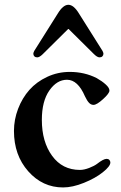

<svg xmlns="http://www.w3.org/2000/svg" viewBox="-20 -782 514 813"><path d="M121.1 -554.7Q121.1 -558.6 125 -566.4L224.6 -724.6Q247.1 -761.7 269.5 -761.7Q292 -761.7 314.5 -724.6L414.1 -566.4Q418 -558.6 418 -554.7Q418 -547.9 413.6 -543.5Q409.2 -539.1 401.4 -539.1Q391.6 -539.1 377 -553.7L270.5 -659.2H268.6L162.1 -553.7Q147.5 -539.1 137.7 -539.1Q129.9 -539.1 125.5 -543.5Q121.1 -547.9 121.1 -554.7ZM39.1 -227.5Q39.1 -275.4 56.6 -321.3Q74.2 -367.2 104.5 -401.4Q134.8 -435.5 179.7 -456.5Q224.6 -477.5 275.4 -477.5Q337.9 -477.5 389.6 -451.2Q412.1 -438.5 427.7 -424.3Q443.4 -410.2 443.4 -398.4Q443.4 -386.7 416.5 -362.3Q389.6 -337.9 376 -337.9Q365.2 -337.9 356.9 -346.7Q348.6 -355.5 339.8 -374Q309.6 -444.3 263.7 -444.3Q220.7 -444.3 189 -398.9Q157.2 -353.5 157.2 -274.4Q157.2 -181.6 200.7 -122.1Q244.1 -62.5 318.4 -62.5Q335.9 -62.5 357.4 -70.8Q378.9 -79.1 390.6 -87.9Q418 -109.4 431.6 -109.4Q438.5 -109.4 442.9 -105Q447.3 -100.6 447.3 -93.8Q447.3 -78.1 415.5 -52.7Q383.8 -27.3 335.4 -7.8Q287.1 11.7 247.1 11.7Q160.2 11.7 99.6 -56.6Q39.1 -125 39.1 -227.5Z"/></svg>

Font: Monomakh Unicode TT
Style: Medium
Weight: 500
Designer: Alexey Kryukov, Aleksandr Andreev
Version: Version 1.1